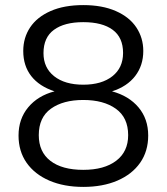

<svg xmlns="http://www.w3.org/2000/svg" viewBox="-20 -727 655 754"><path d="M52.8 -194.7Q52.8 -260 90.8 -305.6Q128.9 -351.3 194.2 -368.3Q134.1 -388 102.7 -428.2Q71.3 -468.5 71.3 -526.8Q71.3 -578.8 98.3 -619.4Q125.3 -660 178.4 -683.5Q231.5 -707 307 -707Q381.8 -707 435.1 -683.5Q488.5 -660 515.6 -619Q542.7 -578 542.7 -526.8Q542.7 -470 511 -428.6Q479.2 -387.2 419.9 -368.3Q485.9 -350.5 524 -305.3Q562 -260 562 -194.7Q562 -133 530.3 -87.7Q498.5 -42.5 441 -17.7Q383.5 7 307 7Q231.3 7 173.8 -17.7Q116.3 -42.5 84.5 -87.7Q52.8 -133 52.8 -194.7ZM483.3 -196.2Q483.3 -265.3 435.1 -299.8Q386.9 -334.4 307 -334.4Q227.9 -334.4 180.1 -300.2Q132.3 -266.1 132.3 -196.2Q132.3 -130.4 178.1 -95.2Q223.9 -60 307 -60Q389.4 -60 436.3 -95.7Q483.3 -131.4 483.3 -196.2ZM463.3 -519.1Q463.3 -579.9 422.6 -609.9Q381.9 -640 307 -640Q232.9 -640 191.9 -609.9Q150.8 -579.9 150.8 -518.3Q150.8 -460.7 192.7 -427.6Q234.7 -394.4 307 -394.4Q379.4 -394.4 421.3 -427.6Q463.3 -460.7 463.3 -519.1Z"/></svg>

Font: AF Albert Sans Medium
Style: Regular
Weight: 500
Designer: Andreas Rasmussen
Foundry: a.Foundry
Version: Version 1.300;Glyphs 3.2 (3231)